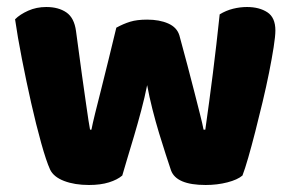

<svg xmlns="http://www.w3.org/2000/svg" viewBox="-20 -516 831 548"><path d="M329 -15Q315 -3 291 4.5Q267 12 234 12Q193 12 163 0.5Q133 -11 123 -32Q112 -56 97.5 -108Q83 -160 69 -222Q55 -284 42.5 -348Q30 -412 23 -461Q37 -475 60.5 -485.5Q84 -496 112 -496Q147 -496 169.5 -480.5Q192 -465 197 -427Q207 -351 214 -301.5Q221 -252 225.5 -220.5Q230 -189 232.5 -172.5Q235 -156 237 -146H241Q244 -162 251.5 -192.5Q259 -223 269 -262Q279 -301 290 -346.5Q301 -392 312 -437Q332 -448 351.5 -454Q371 -460 400 -460Q435 -460 460 -449Q485 -438 492 -415Q504 -371 515 -329.5Q526 -288 535 -252.5Q544 -217 551 -189.5Q558 -162 561 -146H566Q577 -223 587.5 -306Q598 -389 607 -475Q625 -486 645 -491Q665 -496 685 -496Q720 -496 743 -481Q766 -466 766 -429Q766 -413 761 -381Q756 -349 748 -309Q740 -269 729.5 -225Q719 -181 708.5 -140Q698 -99 688.5 -66Q679 -33 672 -15Q658 -3 629 4.5Q600 12 567 12Q483 12 468 -30Q462 -48 453 -75.5Q444 -103 434 -136Q424 -169 415 -204.5Q406 -240 400 -273Q393 -238 383 -200.5Q373 -163 362.5 -127.5Q352 -92 343 -62.5Q334 -33 329 -15Z"/></svg>

Font: Baloo Tamma
Style: Regular
Weight: 400
Designer: Divya Kowshik and Ek Type
Foundry: Ek Type
Version: Version 1.443;PS 1.000;hotconv 16.6.51;makeotf.lib2.5.65220;